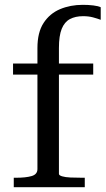

<svg xmlns="http://www.w3.org/2000/svg" viewBox="-20 -775 437 795"><path d="M34 -512H366V-466H34ZM397 -745V-693Q384 -698 365.5 -703Q347 -708 324 -708Q292 -708 269.5 -696Q247 -684 235.5 -655.5Q224 -627 224 -576V-55Q224 -49 237 -45Q250 -41 272 -40Q294 -39 321 -39H331V0H37V-39H46Q87 -39 111 -46Q135 -53 135 -75V-576Q135 -641 160.5 -680Q186 -719 228.5 -737Q271 -755 323 -755Q346 -755 366.5 -752.5Q387 -750 397 -745Z"/></svg>

Font: Roboto Serif 72pt
Style: Regular
Weight: 400
Designer: Greg Gazdowicz
Foundry: Commercial Type
Version: Version 1.008